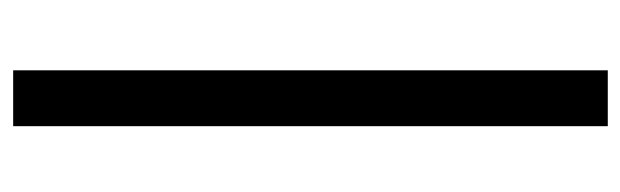

<svg xmlns="http://www.w3.org/2000/svg" viewBox="-354 -496 966 299"><g transform="rotate(-90 129.5 -347.0)"><path d="M82 -810H169V116H82Z"/></g></svg>

Font: Steamflix Grotesk
Style: Regular
Weight: 400
Designer: Julieta Ulanovsky
Foundry: Julieta Ulanovsky
Version: Version 4.000;PS 004.000;hotconv 1.0.88;makeotf.lib2.5.64775